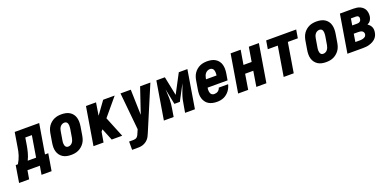

<svg xmlns="http://www.w3.org/2000/svg" viewBox="-49 -1395 5050 2476"><g transform="rotate(-20 2475.5 -156.5)"><path d="M-49 118 -11 -114H19Q34 -138 46 -164Q58 -190 67 -217Q76 -244 81.5 -271Q87 -298 91 -325L123 -520H459L391 -114H436L397 118H259L279 0H109L89 118ZM154 -114H269L317 -406H227L211 -308Q203 -259 190 -210Q177 -161 154 -114Z M707 8Q707 8 707 8Q707 8 707 8Q677 8 648 2Q619 -4 595.5 -19Q572 -34 555.5 -56.5Q539 -79 531 -107Q523 -135 523.5 -164.5Q524 -194 529 -225L549 -345Q553 -369 561.5 -394Q570 -419 585 -441Q600 -463 621 -480.5Q642 -498 666 -509Q690 -520 715.5 -524Q741 -528 766 -528Q766 -528 766 -528Q766 -528 766 -528Q796 -528 825 -522Q854 -516 878 -501Q902 -486 918.5 -463.5Q935 -441 942.5 -413Q950 -385 950 -355.5Q950 -326 945 -295L925 -175Q921 -151 912.5 -126Q904 -101 888.5 -79Q873 -57 852 -39.5Q831 -22 807 -11Q783 0 757.5 4Q732 8 707 8ZM709 -106Q725 -106 740 -113.5Q755 -121 765.5 -134.5Q776 -148 781.5 -163.5Q787 -179 790 -194L810 -314Q811 -325 812 -336Q813 -347 812.5 -357.5Q812 -368 809.5 -378.5Q807 -389 801 -397.5Q795 -406 785 -410Q775 -414 764 -414Q749 -414 733.5 -406.5Q718 -399 707.5 -385.5Q697 -372 691.5 -356.5Q686 -341 684 -326L664 -206Q662 -195 661 -184Q660 -173 661 -162.5Q662 -152 664.5 -141.5Q667 -131 673 -122.5Q679 -114 688.5 -110Q698 -106 709 -106Z M1015 0 1101 -520H1239L1211 -346L1337 -520H1495L1295 -281L1409 0H1265L1199 -162L1198 -165L1177 -140L1153 0Z M1467 215V101H1527Q1540 101 1553 97.5Q1566 94 1576 84.5Q1586 75 1592.5 63Q1599 51 1604 38L1625 -11L1575 -520H1716L1726 -171L1844 -520H1985L1730 83Q1722 103 1711.5 123Q1701 143 1686 159.5Q1671 176 1651.5 188Q1632 200 1611 206.5Q1590 213 1569 214Q1548 215 1527 215Z M1981 0 2067 -520H2184L2237 -259L2375 -520H2493L2407 0H2272L2290 -104Q2295 -138 2302.5 -171.5Q2310 -205 2321.5 -238.5Q2333 -272 2346 -304.5Q2359 -337 2371 -371L2257 -156H2182L2139 -371Q2140 -337 2142.5 -304.5Q2145 -272 2145 -238.5Q2145 -205 2141.5 -171.5Q2138 -138 2132 -104L2115 0Z M2710 8Q2680 8 2651 2Q2622 -4 2597.5 -18.5Q2573 -33 2556.5 -56Q2540 -79 2531.5 -106.5Q2523 -134 2523.5 -164Q2524 -194 2529 -225L2549 -345Q2553 -369 2561.5 -394Q2570 -419 2585 -441Q2600 -463 2621 -480.5Q2642 -498 2666 -509Q2690 -520 2715.5 -524Q2741 -528 2766 -528Q2766 -528 2766 -528Q2766 -528 2766 -528Q2796 -528 2825 -522Q2854 -516 2878 -501Q2902 -486 2918.5 -463.5Q2935 -441 2942.5 -413Q2950 -385 2950 -355.5Q2950 -326 2945 -295L2930 -206H2656Q2654 -194 2653 -182Q2652 -170 2653.5 -158.5Q2655 -147 2658.5 -136Q2662 -125 2669 -116.5Q2676 -108 2687 -103.5Q2698 -99 2710 -99Q2723 -99 2736 -102Q2749 -105 2760.5 -113Q2772 -121 2780 -132.5Q2788 -144 2791 -157H2920Q2914 -134 2904 -112Q2894 -90 2879 -70.5Q2864 -51 2844 -35Q2824 -19 2802 -9.5Q2780 0 2756.5 4Q2733 8 2710 8ZM2674 -314H2818Q2820 -326 2820.5 -338Q2821 -350 2820 -361.5Q2819 -373 2815.5 -384Q2812 -395 2805 -403.5Q2798 -412 2787.5 -416.5Q2777 -421 2765 -421Q2748 -421 2731 -413Q2714 -405 2702.5 -391Q2691 -377 2685 -360.5Q2679 -344 2676 -327Z M3000 0 3086 -520H3224L3191 -323H3303L3336 -520H3474L3388 0H3250L3284 -209H3172L3138 0Z M3625 0 3692 -406H3555L3574 -520H3986L3967 -406H3830L3763 0Z M4207 8Q4207 8 4207 8Q4207 8 4207 8Q4177 8 4148 2Q4119 -4 4095.5 -19Q4072 -34 4055.5 -56.5Q4039 -79 4031 -107Q4023 -135 4023.5 -164.5Q4024 -194 4029 -225L4049 -345Q4053 -369 4061.5 -394Q4070 -419 4085 -441Q4100 -463 4121 -480.5Q4142 -498 4166 -509Q4190 -520 4215.5 -524Q4241 -528 4266 -528Q4266 -528 4266 -528Q4266 -528 4266 -528Q4296 -528 4325 -522Q4354 -516 4378 -501Q4402 -486 4418.5 -463.5Q4435 -441 4442.5 -413Q4450 -385 4450 -355.5Q4450 -326 4445 -295L4425 -175Q4421 -151 4412.5 -126Q4404 -101 4388.5 -79Q4373 -57 4352 -39.5Q4331 -22 4307 -11Q4283 0 4257.5 4Q4232 8 4207 8ZM4209 -106Q4225 -106 4240 -113.5Q4255 -121 4265.5 -134.5Q4276 -148 4281.5 -163.5Q4287 -179 4290 -194L4310 -314Q4311 -325 4312 -336Q4313 -347 4312.5 -357.5Q4312 -368 4309.5 -378.5Q4307 -389 4301 -397.5Q4295 -406 4285 -410Q4275 -414 4264 -414Q4249 -414 4233.5 -406.5Q4218 -399 4207.5 -385.5Q4197 -372 4191.5 -356.5Q4186 -341 4184 -326L4164 -206Q4162 -195 4161 -184Q4160 -173 4161 -162.5Q4162 -152 4164.5 -141.5Q4167 -131 4173 -122.5Q4179 -114 4188.5 -110Q4198 -106 4209 -106Z M4500 0 4586 -520H4769Q4794 -520 4817.5 -516.5Q4841 -513 4861.5 -503.5Q4882 -494 4899 -478.5Q4916 -463 4925 -442Q4934 -421 4936.5 -397.5Q4939 -374 4935 -349Q4932 -336 4927.5 -323.5Q4923 -311 4915 -299.5Q4907 -288 4895.5 -279.5Q4884 -271 4872 -265Q4887 -255 4899.5 -242Q4912 -229 4919.5 -212.5Q4927 -196 4928.5 -176.5Q4930 -157 4926 -138Q4923 -115 4912.5 -93.5Q4902 -72 4884.5 -55.5Q4867 -39 4845 -28Q4823 -17 4801 -10.5Q4779 -4 4756 -2Q4733 0 4711 0ZM4683 -322H4751Q4760 -322 4769.5 -324Q4779 -326 4787.5 -332Q4796 -338 4800.5 -346.5Q4805 -355 4807 -365Q4809 -374 4807.5 -383Q4806 -392 4801 -399Q4796 -406 4787.5 -409.5Q4779 -413 4769 -413H4698ZM4648 -107H4711Q4720 -107 4729 -108Q4738 -109 4747 -111Q4756 -113 4764.5 -116.5Q4773 -120 4781 -125.5Q4789 -131 4793.5 -139.5Q4798 -148 4800 -157Q4802 -170 4797 -182.5Q4792 -195 4782 -202Q4772 -209 4759 -212Q4746 -215 4732 -215H4665Z"/></g></svg>

Font: Iosevka SS04 Heavy Oblique
Style: Regular
Weight: 900
Italic angle: -9°
Monospace: yes
Designer: Belleve Invis
Foundry: Belleve Invis
Version: Version 19.0.0; ttfautohint (v1.8.4)